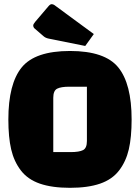

<svg xmlns="http://www.w3.org/2000/svg" viewBox="-20 -884 670 919"><path d="M20 -312Q20 -483 84 -561.5Q148 -640 315 -640Q482 -640 546 -561.5Q610 -483 610 -312Q610 -227 596.5 -169Q583 -111 550 -68Q517 -25 459 -5Q401 15 315 15Q229 15 171 -5Q113 -25 80 -68Q47 -111 33.5 -169Q20 -227 20 -312ZM235 -416V-156H318Q359 -156 377.5 -165.5Q396 -175 396 -209V-469H312Q272 -469 253.5 -459.5Q235 -450 235 -416ZM388 -664 214 -699Q198 -702 188 -711L143 -750Q139 -756 139 -762Q139 -768 148 -779L211 -853Q220 -864 227 -864Q234 -864 240 -860L429 -721Z"/></svg>

Font: Changa One
Style: Regular
Weight: 400
Designer: Eduardo Rodriguez Tunni
Foundry: Eduardo Rodriguez Tunni
Version: Version 1.003